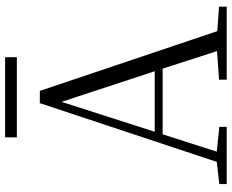

<svg xmlns="http://www.w3.org/2000/svg" viewBox="-98 -810 908 752"><g transform="rotate(-90 356.0 -434.0)"><path d="M194 -822H508V-868H194ZM333 -647 453 -282H216ZM420 0H706V-30L610 -37L376 -732H328L98 -39L11 -29V0H235V-29L138 -39L206 -251H463L532 -38L420 -30Z"/></g></svg>

Font: Noto Serif CJK KR Light
Style: Regular
Weight: 300
Designer: Ryoko NISHIZUKA 西塚涼子 (kana & ideographs); Frank Grießhammer (Latin, Greek & Cyrillic); Wenlong ZHANG 张文龙 (bopomofo); San
Foundry: Adobe
Version: Version 2.001;hotconv 1.1.0;makeotfexe 2.6.0